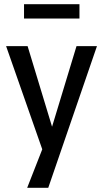

<svg xmlns="http://www.w3.org/2000/svg" viewBox="-20 -711 489 911"><path d="M109 180 194 -37V36L9 -492H111L233 -90H221L343 -492H440L209 180ZM94 -623V-691H357V-623Z"/></svg>

Font: Nunito Sans 10pt Condensed SemiBold
Style: Regular
Weight: 600
Width: 3
Designer: Vernon Adams
Foundry: Vernon Adams
Version: Version 3.101;gftools[0.9.27]